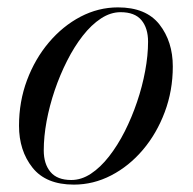

<svg xmlns="http://www.w3.org/2000/svg" viewBox="-20 -490 524 520"><path d="M180 10Q104.5 10 68 -36Q31.5 -82 31.5 -149.5Q31.5 -215 53.2 -273Q75 -331 112.5 -375.2Q150 -419.5 198.2 -444.8Q246.5 -470 299.5 -470Q375.5 -470 411.8 -423.8Q448 -377.5 448 -310Q448 -244.5 426.2 -186.5Q404.5 -128.5 367 -84.2Q329.5 -40 281.2 -15Q233 10 180 10ZM173 -2.5Q200.5 -2.5 226.2 -19.5Q252 -36.5 275.2 -66.2Q298.5 -96 317.8 -134Q337 -172 351.2 -214Q365.5 -256 373.2 -298Q381 -340 381 -377Q381 -414 363 -435.5Q345 -457 306.5 -457Q279.5 -457 253.5 -440Q227.5 -423 204.2 -393.2Q181 -363.5 161.8 -325.5Q142.5 -287.5 128.2 -245.5Q114 -203.5 106.2 -161.8Q98.5 -120 98.5 -82.5Q98.5 -46 116.8 -24.2Q135 -2.5 173 -2.5Z"/></svg>

Font: Bodoni Moda 18pt
Style: Italic
Weight: 400
Italic angle: -13°
Designer: Owen Earl
Foundry: indestructible type
Version: Version 2.005